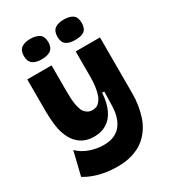

<svg xmlns="http://www.w3.org/2000/svg" viewBox="-211 -829 983 1102"><g transform="rotate(-30 280.5 -278.0)"><path d="M390 -586Q352 -586 331 -601Q310 -616 310 -653Q310 -690 332 -706Q353 -721 390 -721Q429 -721 450 -706Q471 -691 471 -653Q471 -615 450 -600Q430 -586 390 -586ZM168 -586Q131 -586 110 -601Q88 -617 88 -653Q88 -690 110 -706Q131 -721 168 -721Q206 -721 228 -706Q250 -691 250 -653Q250 -617 228 -601Q207 -586 168 -586ZM238 165Q198 165 167 160Q127 154 92 142Q54 129 26 111L64 -45Q97 -12 146 4Q189 18 230 18Q274 18 301 5Q331 -9 348 -32Q366 -56 375 -89Q384 -122 384 -161L386 -247H372Q368 -181 346 -136Q326 -94 290 -72Q256 -51 209 -51Q159 -51 126 -72Q93 -93 75 -126Q56 -161 49 -194Q42 -230 40 -263Q38 -305 38 -313V-528H199V-359Q199 -353 199.5 -339.5Q200 -326 200 -318Q200 -302 204 -272Q207 -251 215 -230Q221 -213 238 -200Q253 -188 275 -188Q301 -188 316 -202Q333 -218 342 -241Q350 -263 355 -296Q359 -324 359 -360V-528H520V-155Q520 -116 514 -79Q508 -41 496 -5Q484 30 462 62Q440 93 410 116Q381 138 336 152Q294 165 238 165Z"/></g></svg>

Font: Bricolage Grotesque 36pt ExtraBold
Style: Regular
Weight: 800
Designer: Mathieu Triay
Foundry: Atelier Triay
Version: Version 1.000;gftools[0.9.30]